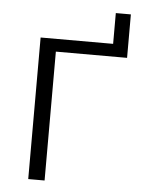

<svg xmlns="http://www.w3.org/2000/svg" viewBox="-56 -845 658 889"><g transform="rotate(5 273.5 -400.5)"><path d="M516 -801V-599H185V0H109V-658H446V-801Z"/></g></svg>

Font: Ysabeau SC
Style: Regular
Weight: 400
Designer: Christian Thalmann (Catharsis Fonts)
Version: Version 0.003